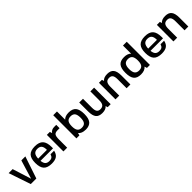

<svg xmlns="http://www.w3.org/2000/svg" viewBox="454 -2396 4101 4101"><g transform="rotate(-45 2504.0 -345.5)"><path d="M275 -76 404 -500H525L357 0H189L20 -500H141Z M1065 -204H687Q694 -132 725.5 -99Q757 -66 820 -66Q870 -66 897 -86Q924 -106 937 -152H1045Q1028 -67 974 -28.5Q920 10 820 10Q691 10 633 -51.5Q575 -113 575 -250Q575 -387 633 -448.5Q691 -510 820 -510Q948 -510 1006.5 -446.5Q1065 -383 1065 -243ZM819 -434Q753 -434 721 -395.5Q689 -357 685 -273H950Q950 -359 919 -396.5Q888 -434 819 -434Z M1288 -250V0H1175V-500H1265L1281 -448Q1323 -510 1405 -510H1468V-409H1405Q1337 -409 1312.5 -375Q1288 -341 1288 -250Z M1842 10V9Q1725 9 1674 -57L1658 -1H1568V-701H1681V-453Q1732 -510 1842 -510Q1955 -510 2006.5 -448Q2058 -386 2058 -250Q2058 -114 2006.5 -52Q1955 10 1842 10ZM1712.5 -120Q1744 -79 1813 -79Q1882 -79 1913 -120Q1944 -161 1944 -251Q1944 -341 1913 -382Q1882 -423 1813 -423Q1744 -423 1712.5 -382Q1681 -341 1681 -251Q1681 -161 1712.5 -120Z M2497 -48Q2451 10 2344 10Q2243 10 2197.5 -47Q2152 -104 2152 -230V-500H2266V-230Q2266 -149 2291 -113.5Q2316 -78 2373 -78Q2434 -78 2461.5 -114Q2489 -150 2489 -230V-500H2602V0H2512Z M2853 -452Q2899 -510 3006 -510Q3107 -510 3152.5 -453Q3198 -396 3198 -270V0H3084V-270Q3084 -351 3059 -386.5Q3034 -422 2977 -422Q2916 -422 2888.5 -386Q2861 -350 2861 -270V0H2748V-500H2838Z M3681 -56Q3630 10 3513 10Q3400 10 3349 -51.5Q3298 -113 3298 -250Q3298 -387 3349 -448.5Q3400 -510 3513 -510Q3623 -510 3674 -453V-700H3788V0H3698ZM3442.5 -119Q3474 -78 3543 -78Q3612 -78 3643 -119Q3674 -160 3674 -250Q3674 -340 3643 -381Q3612 -422 3543 -422Q3474 -422 3442.5 -381Q3411 -340 3411 -250Q3411 -160 3442.5 -119Z M4388 -204H4010Q4017 -132 4048.5 -99Q4080 -66 4143 -66Q4193 -66 4220 -86Q4247 -106 4260 -152H4368Q4351 -67 4297 -28.5Q4243 10 4143 10Q4014 10 3956 -51.5Q3898 -113 3898 -250Q3898 -387 3956 -448.5Q4014 -510 4143 -510Q4271 -510 4329.5 -446.5Q4388 -383 4388 -243ZM4142 -434Q4076 -434 4044 -395.5Q4012 -357 4008 -273H4273Q4273 -359 4242 -396.5Q4211 -434 4142 -434Z M4603 -452Q4649 -510 4756 -510Q4857 -510 4902.5 -453Q4948 -396 4948 -270V0H4834V-270Q4834 -351 4809 -386.5Q4784 -422 4727 -422Q4666 -422 4638.5 -386Q4611 -350 4611 -270V0H4498V-500H4588Z"/></g></svg>

Font: Fivo Sans Med
Style: Regular
Weight: 450
Designer: Alexander Slobzheninov
Foundry: Alexander Slobzheninov
Version: 1.0